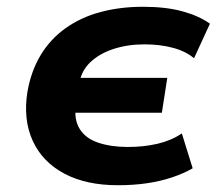

<svg xmlns="http://www.w3.org/2000/svg" viewBox="-20 -536 651 567"><path d="M328 11Q234 11 169.5 -23.5Q105 -58 76.5 -120.5Q48 -183 61 -265Q72 -327 100.5 -374Q129 -421 174 -453Q219 -485 277 -500.5Q335 -516 402 -516Q470 -516 519 -502.5Q568 -489 600 -466L553 -364Q528 -385 490 -395Q452 -405 407 -405Q357 -405 315.5 -391.5Q274 -378 247 -352.5Q220 -327 214 -289L209 -306H474L458 -203H193L204 -226Q198 -183 215.5 -155Q233 -127 270.5 -114.5Q308 -102 358 -102Q405 -102 445.5 -111.5Q486 -121 517 -142L549 -39Q523 -24 489 -12.5Q455 -1 415 5Q375 11 328 11Z"/></svg>

Font: Nunito Sans 6pt ExtraBold
Style: Italic
Weight: 800
Italic angle: -9°
Version: Version 3.101;gftools[0.9.27]